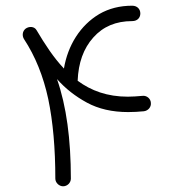

<svg xmlns="http://www.w3.org/2000/svg" viewBox="-20 -629 603 676"><path d="M69.8 -527.8C58.6 -518.6 57.6 -503.4 64 -492.2C104.5 -430.7 132.8 -359.9 149.9 -280.3C166.5 -200.7 174.8 -106.9 174.8 0C174.8 14.2 188 26.9 202.1 26.9C217.3 26.9 229.5 14.2 229.5 0C229.5 -138.7 213.9 -255.4 180.7 -350.6C210.4 -316.9 245.6 -289.6 286.1 -267.6C326.7 -245.6 375 -234.4 431.2 -234.4C449.2 -234.4 467.8 -235.4 486.8 -237.3C502 -239.3 512.7 -252.4 511.2 -266.6C510.7 -281.7 496.6 -293.5 481.4 -291.5C463.4 -290 446.3 -288.6 430.2 -288.6C357.9 -288.6 300.8 -309.6 253.4 -344.7C255.9 -407.7 273.9 -458.5 308.6 -497.1C342.8 -535.6 388.2 -554.7 445.3 -554.7C464.4 -554.7 474.1 -567.4 474.1 -581.5C474.1 -596.7 463.4 -608.9 445.3 -608.9C401.9 -608.9 363.3 -599.1 329.6 -579.6C262.7 -540 218.8 -469.7 205.1 -387.7C168.5 -426.3 138.2 -473.1 108.9 -522.5C101.1 -536.6 82 -537.1 69.8 -527.8Z"/></svg>

Font: Mikhak Light
Style: Regular
Weight: 300
Designer: Amin Abedi
Version: Version 3.2